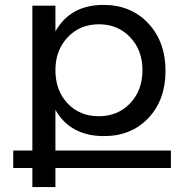

<svg xmlns="http://www.w3.org/2000/svg" viewBox="-20 -552 761 783"><path d="M677 62V133H206V211H112V133H34V62H112V-529H206V-424Q267 -532 402 -532Q514 -532 584.5 -457Q655 -382 655 -263Q655 -145 585.5 -71Q516 3 404 3Q267 3 206 -104V62ZM383 -453Q306 -453 256 -400Q206 -347 206 -266Q206 -183 255.5 -130.5Q305 -78 383 -78Q461 -78 511 -131Q561 -184 561 -266Q561 -347 511 -400Q461 -453 383 -453Z"/></svg>

Font: Montserrat arm
Style: Regular
Weight: 400
Designer: Julieta Ulanovsky
Foundry: Julieta Ulanovsky
Version: Version 6.000;PS 006.000;hotconv 1.0.88;makeotf.lib2.5.64775